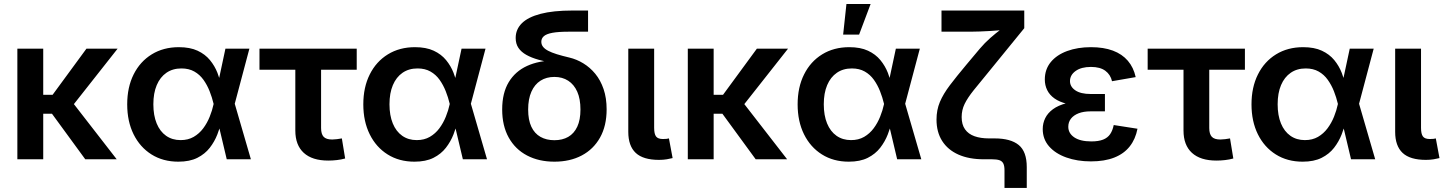

<svg xmlns="http://www.w3.org/2000/svg" viewBox="-20 -779 7069 939"><path d="M191.4 -541V0H64.9V-541ZM555.2 -541 304.2 -222.7H156.7L155.8 -315.4H237.3L402.8 -541ZM397 0 231 -227.1 320.8 -296.4 550.8 0Z M852.1 11.7Q777.3 11.7 720.9 -23.7Q664.6 -59.1 633.3 -122.3Q602.1 -185.5 602.1 -268.6Q602.1 -352.1 633.5 -415Q665 -478 722.2 -513.2Q779.3 -548.3 854.5 -548.3Q909.2 -548.3 946.3 -531Q983.4 -513.7 1006.8 -485.1Q1030.3 -456.5 1043.5 -422.6Q1056.6 -388.7 1063.5 -356H1103.5L1127.4 -273.9L1207 0H1088.9L1024.4 -272Q1017.1 -302.7 1005.1 -333Q993.2 -363.3 975.1 -388.7Q957 -414.1 930.4 -429.2Q903.8 -444.3 867.2 -444.3Q824.7 -444.3 793.9 -423.1Q763.2 -401.9 746.6 -362.8Q730 -323.7 730 -269Q730 -214.8 746.1 -175.5Q762.2 -136.2 792.2 -115Q822.3 -93.8 863.3 -93.8Q899.9 -93.8 927.2 -109.6Q954.6 -125.5 973.9 -151.4Q993.2 -177.2 1005.6 -208.3Q1018.1 -239.3 1024.4 -269L1082.5 -541H1199.7L1127.4 -269L1103 -189.5H1064.5Q1056.6 -156.7 1043 -121.6Q1029.3 -86.4 1005.9 -56.2Q982.4 -25.9 945.1 -7.1Q907.7 11.7 852.1 11.7Z M1585.4 6.3Q1506.8 6.3 1465.6 -31.5Q1424.3 -69.3 1424.3 -140.6V-438H1249V-541H1724.6V-438H1550.3V-152.8Q1550.3 -123.5 1562.7 -110.1Q1575.2 -96.7 1604.5 -96.7Q1613.8 -96.7 1627.9 -98.4Q1642.1 -100.1 1651.9 -102.1L1668 -3.9Q1648.4 1.5 1627.2 3.9Q1606 6.3 1585.4 6.3Z M2006.8 11.7Q1932.1 11.7 1875.7 -23.7Q1819.3 -59.1 1788.1 -122.3Q1756.8 -185.5 1756.8 -268.6Q1756.8 -352.1 1788.3 -415Q1819.8 -478 1877 -513.2Q1934.1 -548.3 2009.3 -548.3Q2064 -548.3 2101.1 -531Q2138.2 -513.7 2161.6 -485.1Q2185.1 -456.5 2198.2 -422.6Q2211.4 -388.7 2218.3 -356H2258.3L2282.2 -273.9L2361.8 0H2243.7L2179.2 -272Q2171.9 -302.7 2159.9 -333Q2147.9 -363.3 2129.9 -388.7Q2111.8 -414.1 2085.2 -429.2Q2058.6 -444.3 2022 -444.3Q1979.5 -444.3 1948.7 -423.1Q1918 -401.9 1901.4 -362.8Q1884.8 -323.7 1884.8 -269Q1884.8 -214.8 1900.9 -175.5Q1917 -136.2 1947 -115Q1977.1 -93.8 2018.1 -93.8Q2054.7 -93.8 2082 -109.6Q2109.4 -125.5 2128.7 -151.4Q2147.9 -177.2 2160.4 -208.3Q2172.9 -239.3 2179.2 -269L2237.3 -541H2354.5L2282.2 -269L2257.8 -189.5H2219.2Q2211.4 -156.7 2197.8 -121.6Q2184.1 -86.4 2160.6 -56.2Q2137.2 -25.9 2099.9 -7.1Q2062.5 11.7 2006.8 11.7Z M2691.4 11.7Q2615.2 11.7 2557.6 -18.6Q2500 -48.8 2468 -106.2Q2436 -163.6 2436 -243.7Q2436 -324.2 2468 -377.2Q2500 -430.2 2557.6 -456.5Q2615.2 -482.9 2691.4 -482.9V-468.8Q2648.9 -477.1 2614 -486.8Q2579.1 -496.6 2554 -510.7Q2528.8 -524.9 2515.4 -544.9Q2502 -564.9 2502 -593.3Q2502 -635.3 2532.2 -665.3Q2562.5 -695.3 2624 -711.4Q2685.5 -727.5 2779.3 -727.5H2856V-624H2761.7Q2711.9 -624 2682.4 -618.7Q2652.8 -613.3 2640.1 -602.3Q2627.4 -591.3 2627.4 -574.7Q2627.4 -561 2635.7 -550.3Q2644 -539.6 2660.6 -530.8Q2677.2 -522 2703.1 -513.9Q2729 -505.9 2764.2 -497.6Q2799.8 -489.3 2832.8 -469.2Q2865.7 -449.2 2891.4 -418Q2917 -386.7 2931.9 -343.3Q2946.8 -299.8 2946.8 -244.1Q2946.8 -163.6 2914.6 -106.2Q2882.3 -48.8 2825 -18.6Q2767.6 11.7 2691.4 11.7ZM2691.4 -93.3Q2730.5 -93.3 2759 -109.6Q2787.6 -126 2803.2 -159.4Q2818.8 -192.9 2818.8 -243.2Q2818.8 -294.9 2803.2 -330.3Q2787.6 -365.7 2758.8 -384.3Q2730 -402.8 2691.4 -402.8Q2652.3 -402.8 2623.5 -384.5Q2594.7 -366.2 2578.9 -330.6Q2563 -294.9 2563 -243.2Q2563 -192.4 2578.6 -159.2Q2594.2 -126 2623.3 -109.6Q2652.3 -93.3 2691.4 -93.3Z M3203.1 2.9Q3125.5 2.9 3089.1 -31.2Q3052.7 -65.4 3052.7 -134.3V-541H3179.2V-153.8Q3179.2 -124 3188.5 -111.6Q3197.8 -99.1 3222.2 -99.1Q3233.4 -99.1 3240 -99.9Q3246.6 -100.6 3251.5 -102.1L3269.5 -5.9Q3258.3 -2.9 3241 0Q3223.6 2.9 3203.1 2.9Z M3470.2 -541V0H3343.8V-541ZM3834 -541 3583 -222.7H3435.5L3434.6 -315.4H3516.1L3681.6 -541ZM3675.8 0 3509.8 -227.1 3599.6 -296.4 3829.6 0Z M4130.9 11.7Q4056.2 11.7 3999.8 -23.7Q3943.4 -59.1 3912.1 -122.3Q3880.9 -185.5 3880.9 -268.6Q3880.9 -352.1 3912.4 -415Q3943.8 -478 4001 -513.2Q4058.1 -548.3 4133.3 -548.3Q4188 -548.3 4225.1 -531Q4262.2 -513.7 4285.6 -485.1Q4309.1 -456.5 4322.3 -422.6Q4335.4 -388.7 4342.3 -356H4382.3L4406.2 -273.9L4485.8 0H4367.7L4303.2 -272Q4295.9 -302.7 4283.9 -333Q4272 -363.3 4253.9 -388.7Q4235.8 -414.1 4209.2 -429.2Q4182.6 -444.3 4146 -444.3Q4103.5 -444.3 4072.8 -423.1Q4042 -401.9 4025.4 -362.8Q4008.8 -323.7 4008.8 -269Q4008.8 -214.8 4024.9 -175.5Q4041 -136.2 4071 -115Q4101.1 -93.8 4142.1 -93.8Q4178.7 -93.8 4206.1 -109.6Q4233.4 -125.5 4252.7 -151.4Q4272 -177.2 4284.4 -208.3Q4296.9 -239.3 4303.2 -269L4361.3 -541H4478.5L4406.2 -269L4381.8 -189.5H4343.3Q4335.4 -156.7 4321.8 -121.6Q4308.1 -86.4 4284.7 -56.2Q4261.2 -25.9 4223.9 -7.1Q4186.5 11.7 4130.9 11.7ZM4103.5 -609.9 4119.6 -759.3H4237.8L4181.6 -609.9Z M4892.6 140.1V53.7Q4892.6 32.7 4887 21Q4881.3 9.3 4868.2 4.6Q4855 0 4832 0H4791.5Q4719.2 0 4667.5 -22.9Q4615.7 -45.9 4587.9 -89.4Q4560.1 -132.8 4560.1 -194.3Q4560.1 -241.2 4576.7 -280.5Q4593.3 -319.8 4625.7 -362.5Q4658.2 -405.3 4705.6 -461.9L4772 -541Q4796.4 -569.8 4823.5 -593.5Q4850.6 -617.2 4875.7 -636Q4900.9 -654.8 4918.9 -668L4910.6 -634.8Q4892.6 -632.8 4869.6 -630.9Q4846.7 -628.9 4821.5 -627.4Q4796.4 -626 4772 -625Q4747.6 -624 4727.1 -624H4584.5V-727.5H4989.3V-641.1L4819.8 -433.1Q4772.5 -376 4742.2 -338.1Q4711.9 -300.3 4697.5 -270.5Q4683.1 -240.7 4683.1 -206.5Q4683.1 -169.9 4699.5 -146.7Q4715.8 -123.5 4745.8 -112.8Q4775.9 -102.1 4816.4 -102.1H4844.2Q4922.9 -102.1 4962.2 -69.8Q5001.5 -37.6 5001.5 38.1V140.1Z M5315.4 10.3Q5248.5 10.3 5195.1 -8.8Q5141.6 -27.8 5110.6 -63.2Q5079.6 -98.6 5079.6 -147.9Q5079.6 -176.3 5091.8 -201.2Q5104 -226.1 5129.6 -244.9Q5155.3 -263.7 5195.8 -274.4Q5236.3 -285.2 5293 -285.2H5383.8V-234.4H5313Q5279.3 -234.4 5254.9 -224.9Q5230.5 -215.3 5217.5 -198.5Q5204.6 -181.6 5204.6 -159.2Q5204.6 -127 5233.9 -107.2Q5263.2 -87.4 5317.4 -87.4Q5352.5 -87.4 5374.8 -96.2Q5397 -105 5409.2 -122.8Q5421.4 -140.6 5426.8 -167.5L5543 -149.4Q5533.2 -98.6 5505.1 -63Q5477.1 -27.3 5429.7 -8.5Q5382.3 10.3 5315.4 10.3ZM5293.9 -261.2Q5239.3 -261.2 5200.2 -270.8Q5161.1 -280.3 5137 -297.6Q5112.8 -314.9 5101.3 -338.6Q5089.8 -362.3 5089.8 -390.1Q5089.8 -439.9 5118.9 -475.3Q5147.9 -510.7 5199.2 -529.5Q5250.5 -548.3 5315.4 -548.3Q5377.4 -548.3 5422.6 -531.5Q5467.8 -514.6 5495.8 -481.9Q5523.9 -449.2 5534.2 -401.9L5418.5 -381.8Q5411.1 -414.1 5385.7 -432.9Q5360.4 -451.7 5315.4 -451.7Q5268.1 -451.7 5240.5 -431.9Q5212.9 -412.1 5212.9 -382.3Q5212.9 -355 5239 -337.2Q5265.1 -319.3 5314 -319.3H5383.8V-261.2Z M5929.2 6.3Q5850.6 6.3 5809.3 -31.5Q5768.1 -69.3 5768.1 -140.6V-438H5592.8V-541H6068.4V-438H5894V-152.8Q5894 -123.5 5906.5 -110.1Q5918.9 -96.7 5948.2 -96.7Q5957.5 -96.7 5971.7 -98.4Q5985.8 -100.1 5995.6 -102.1L6011.7 -3.9Q5992.2 1.5 5970.9 3.9Q5949.7 6.3 5929.2 6.3Z M6350.6 11.7Q6275.9 11.7 6219.5 -23.7Q6163.1 -59.1 6131.8 -122.3Q6100.6 -185.5 6100.6 -268.6Q6100.6 -352.1 6132.1 -415Q6163.6 -478 6220.7 -513.2Q6277.8 -548.3 6353 -548.3Q6407.7 -548.3 6444.8 -531Q6481.9 -513.7 6505.4 -485.1Q6528.8 -456.5 6542 -422.6Q6555.2 -388.7 6562 -356H6602.1L6626 -273.9L6705.6 0H6587.4L6522.9 -272Q6515.6 -302.7 6503.7 -333Q6491.7 -363.3 6473.6 -388.7Q6455.6 -414.1 6429 -429.2Q6402.3 -444.3 6365.7 -444.3Q6323.2 -444.3 6292.5 -423.1Q6261.7 -401.9 6245.1 -362.8Q6228.5 -323.7 6228.5 -269Q6228.5 -214.8 6244.6 -175.5Q6260.7 -136.2 6290.8 -115Q6320.8 -93.8 6361.8 -93.8Q6398.4 -93.8 6425.8 -109.6Q6453.1 -125.5 6472.4 -151.4Q6491.7 -177.2 6504.2 -208.3Q6516.6 -239.3 6522.9 -269L6581.1 -541H6698.2L6626 -269L6601.6 -189.5H6563Q6555.2 -156.7 6541.5 -121.6Q6527.8 -86.4 6504.4 -56.2Q6481 -25.9 6443.6 -7.1Q6406.2 11.7 6350.6 11.7Z M6953.6 2.9Q6876 2.9 6839.6 -31.2Q6803.2 -65.4 6803.2 -134.3V-541H6929.7V-153.8Q6929.7 -124 6939 -111.6Q6948.2 -99.1 6972.7 -99.1Q6983.9 -99.1 6990.5 -99.9Q6997.1 -100.6 7002 -102.1L7020 -5.9Q7008.8 -2.9 6991.5 0Q6974.1 2.9 6953.6 2.9Z"/></svg>

Font: Inter 17pt SemiBold
Style: Regular
Weight: 600
Version: Version 4.001;git-66647c0bb